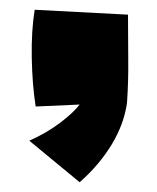

<svg xmlns="http://www.w3.org/2000/svg" viewBox="-20 -213 322 393"><path d="M143 160 40 75Q76 59 103.5 38Q131 17 143 1L53 5Q46 -40 45 -95Q44 -150 51 -193L242 -183Q242 -135 242.5 -91Q243 -47 240 -3Q234 41 208.5 83Q183 125 143 160Z"/></svg>

Font: Marhey ExtraBold
Style: Regular
Weight: 800
Designer: Nur Syamsi & Bustanul Arifin
Foundry: Namelatype
Version: Version 1.000; ttfautohint (v1.8.4.7-5d5b)